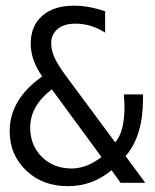

<svg xmlns="http://www.w3.org/2000/svg" viewBox="-20 -636 540 668"><path d="M212.9 -367.2 380.9 -140.6Q397.5 -160.2 405.3 -190.9Q413.1 -221.7 413.1 -263.7Q413.1 -276.4 411.1 -304.7V-307.6H477.5V-292Q477.5 -226.6 462.4 -177.2Q447.3 -127.9 417 -92.8L485.4 0H399.4L368.2 -43.9Q334 -15.6 296.4 -2Q258.8 11.7 215.8 11.7Q127.9 11.7 70.8 -43Q13.7 -97.7 13.7 -179.7Q13.7 -235.4 42 -282.7Q70.3 -330.1 127 -370.1Q106.4 -399.4 96.7 -427.2Q86.9 -455.1 86.9 -484.4Q86.9 -545.9 127 -581.1Q167 -616.2 237.3 -616.2Q263.7 -616.2 290.5 -611.3Q317.4 -606.4 345.7 -596.7V-522.5Q321.3 -538.1 295.9 -545.9Q270.5 -553.7 242.2 -553.7Q203.1 -553.7 180.7 -535.2Q158.2 -516.6 158.2 -485.4Q158.2 -460.9 169.9 -435.1Q181.6 -409.2 212.9 -367.2ZM160.2 -325.2Q122.1 -295.9 103.5 -262.7Q85 -229.5 85 -192.4Q85 -130.9 125.5 -90.3Q166 -49.8 229.5 -49.8Q246.1 -49.8 265.1 -54.7Q284.2 -59.6 301.8 -69.3Q312.5 -75.2 319.8 -80.1Q327.1 -85 333 -89.8Z"/></svg>

Font: BabelStone Flags PUA
Style: Regular
Weight: 400
Designer: Andrew West
Foundry: BabelStone
Version: Version 4.12